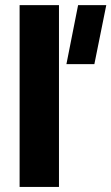

<svg xmlns="http://www.w3.org/2000/svg" viewBox="-20 -735 438 755"><path d="M57.1 -714.8H211.9V0H57.1ZM241.2 -482.9 287.1 -714.8H397.9L351.1 -482.9Z"/></svg>

Font: Human Sans
Style: Bold
Weight: 700
Designer: Tim Radville
Foundry: Continuum
Version: Version 1.000;FEAKit 1.0